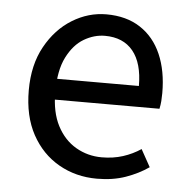

<svg xmlns="http://www.w3.org/2000/svg" viewBox="-43 -540 582 595"><g transform="rotate(5 248.0 -243.0)"><path d="M279.4 12Q213.8 12 160.7 -18.3Q107.5 -48.6 76.4 -105.5Q45.4 -162.5 45.4 -242.9Q45.4 -322.1 77.1 -379.2Q108.7 -436.4 158.8 -467.2Q208.8 -498 264.9 -498Q327.3 -498 370.5 -469.7Q413.8 -441.5 436.1 -390.3Q458.4 -339.2 458.4 -270Q458.4 -257.5 457.5 -245.2Q456.6 -232.9 453.9 -220.8H104.3V-285.6H384.2Q384.2 -356.4 353.7 -393.9Q323.1 -431.3 266.1 -431.3Q232.7 -431.3 201 -412.7Q169.3 -394 148.5 -352.8Q127.7 -311.5 127.7 -243.7Q127.7 -181.8 149.4 -139.9Q171.2 -98 208.1 -76.6Q244.9 -55.3 288.7 -55.3Q324.2 -55.3 354.4 -65Q384.7 -74.8 409.7 -91.6L439.6 -37.7Q408.3 -16 368.7 -2Q329.1 12 279.4 12Z"/></g></svg>

Font: Source Sans 3 VF
Style: Regular
Weight: 200
Designer: Paul D. Hunt
Foundry: Adobe
Version: Version 3.046;hotconv 1.0.118;makeotfexe 2.5.65603